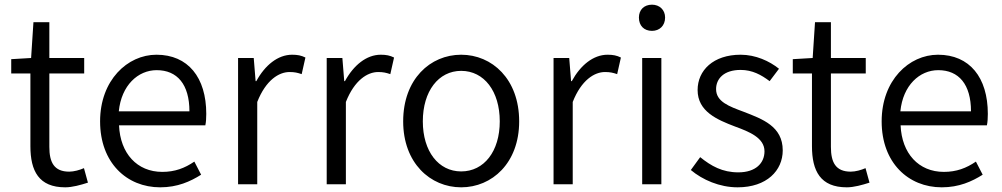

<svg xmlns="http://www.w3.org/2000/svg" viewBox="-20 -788 4286 821"><path d="M259 13C289 13 325 3 356 -7L339 -69C321 -61 296 -54 276 -54C211 -54 191 -94 191 -160V-474H340V-540H191V-693H123L113 -540L28 -535V-474H110V-163C110 -57 146 13 259 13Z M665 13C739 13 794 -12 840 -41L811 -97C770 -69 728 -53 674 -53C566 -53 494 -132 489 -252H858C861 -266 862 -283 862 -301C862 -457 784 -554 649 -554C525 -554 408 -445 408 -269C408 -92 522 13 665 13ZM488 -312C499 -423 570 -488 650 -488C738 -488 790 -427 790 -312Z M998 0H1080V-352C1117 -446 1173 -480 1218 -480C1240 -480 1252 -477 1270 -471L1286 -542C1268 -551 1252 -554 1229 -554C1168 -554 1113 -509 1076 -441H1073L1065 -540H998Z M1377 0H1459V-352C1496 -446 1552 -480 1597 -480C1619 -480 1631 -477 1649 -471L1665 -542C1647 -551 1631 -554 1608 -554C1547 -554 1492 -509 1455 -441H1452L1444 -540H1377Z M1952 13C2084 13 2200 -91 2200 -269C2200 -450 2084 -554 1952 -554C1820 -554 1704 -450 1704 -269C1704 -91 1820 13 1952 13ZM1952 -55C1855 -55 1788 -141 1788 -269C1788 -398 1855 -485 1952 -485C2050 -485 2117 -398 2117 -269C2117 -141 2050 -55 1952 -55Z M2347 0H2429V-352C2466 -446 2522 -480 2567 -480C2589 -480 2601 -477 2619 -471L2635 -542C2617 -551 2601 -554 2578 -554C2517 -554 2462 -509 2425 -441H2422L2414 -540H2347Z M2726 0H2808V-540H2726ZM2768 -656C2800 -656 2824 -678 2824 -713C2824 -746 2800 -768 2768 -768C2734 -768 2712 -746 2712 -713C2712 -678 2734 -656 2768 -656Z M3134 13C3259 13 3327 -59 3327 -145C3327 -248 3240 -279 3160 -310C3098 -333 3042 -353 3042 -407C3042 -451 3075 -489 3147 -489C3197 -489 3235 -468 3271 -441L3311 -494C3270 -527 3211 -554 3147 -554C3030 -554 2963 -487 2963 -403C2963 -311 3047 -276 3123 -247C3183 -225 3249 -199 3249 -141C3249 -91 3212 -51 3137 -51C3069 -51 3021 -78 2974 -116L2934 -61C2984 -19 3057 13 3134 13Z M3601 13C3631 13 3667 3 3698 -7L3681 -69C3663 -61 3638 -54 3618 -54C3553 -54 3533 -94 3533 -160V-474H3682V-540H3533V-693H3465L3455 -540L3370 -535V-474H3452V-163C3452 -57 3488 13 3601 13Z M4007 13C4081 13 4136 -12 4182 -41L4153 -97C4112 -69 4070 -53 4016 -53C3908 -53 3836 -132 3831 -252H4200C4203 -266 4204 -283 4204 -301C4204 -457 4126 -554 3991 -554C3867 -554 3750 -445 3750 -269C3750 -92 3864 13 4007 13ZM3830 -312C3841 -423 3912 -488 3992 -488C4080 -488 4132 -427 4132 -312Z"/></svg>

Font: Noto Sans KR DemiLight
Style: Regular
Weight: 350
Designer: Ryoko NISHIZUKA 西塚涼子 (kana, bopomofo & ideographs); Paul D. Hunt (Latin, Greek & Cyrillic); Sandoll Communications 산돌커뮤니
Foundry: Adobe
Version: Version 2.004;hotconv 1.0.118;makeotfexe 2.5.65603